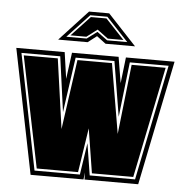

<svg xmlns="http://www.w3.org/2000/svg" viewBox="-49 -711 727 759"><g transform="rotate(5 314.0 -331.5)"><path d="M100 0 0 -495H192L207 -390L221 -495H406L423 -392L435 -495H628L527 0H314L313 -28L310 0ZM114 -18H294L313 -144L333 -18H513L606 -477H452L427 -259L391 -477H237L206 -258L176 -477H22ZM122 -27 32 -468H167L206 -191L245 -468H382L429 -191L460 -468H595L505 -27H341L313 -203L286 -27ZM274 -663H354L467 -542H350L314 -569L279 -542H162ZM193 -556H274L314 -586L355 -556H435L348 -649H280ZM209 -563 283 -642H345L419 -563H357L314 -595L272 -563Z"/></g></svg>

Font: Alumni Sans Collegiate One
Style: Regular
Weight: 400
Designer: Robert E. Leuschke
Foundry: Robert E. Leuschke
Version: Version 1.100